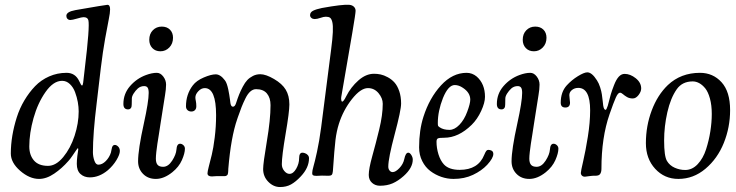

<svg xmlns="http://www.w3.org/2000/svg" viewBox="-20 -730 3056 797"><path d="M24.9 -92.8Q24.9 -128.9 31.2 -167Q37.6 -205.1 49.6 -242.7Q61.5 -280.3 81.3 -313.5Q101.1 -346.7 125.7 -372.3Q150.4 -397.9 184.1 -412.8Q217.8 -427.7 256.3 -427.7Q292.5 -427.7 308.6 -393.6Q316.9 -375 320.3 -375Q323.7 -375 325.2 -386.7L331.5 -441.4Q353.5 -622.6 346.7 -646.5Q343.3 -658.7 326.7 -658.7Q319.3 -658.7 299.6 -652.8Q279.8 -647 272 -647Q264.6 -647 260 -651.9Q255.4 -656.7 255.4 -664.1Q255.4 -681.2 293 -688Q419.4 -710 425.8 -710Q437 -710 437 -691.4Q437 -676.3 431.6 -650.4Q426.3 -624.5 416.5 -570.1Q406.7 -515.6 398.4 -446.8L381.3 -301.8Q365.7 -175.8 365.7 -98.6Q365.7 -80.6 371.6 -63.5Q377.4 -46.4 388.2 -46.4Q404.3 -46.4 419.2 -61.5Q434.1 -76.7 440.4 -96.7Q441.9 -101.1 443.8 -112.8Q446.3 -128.4 456.5 -128.4Q463.9 -128.4 470.7 -121.3Q477.5 -114.3 477.5 -103Q477.5 -88.9 463.4 -65.4Q449.2 -42 427.7 -23.4Q392.1 6.3 353 6.3Q329.6 6.3 314.2 -7.6Q298.8 -21.5 298.8 -49.8Q298.8 -64.5 301 -82.3Q303.2 -100.1 304.4 -106Q305.7 -111.8 303.7 -115.2Q302.2 -115.2 296.1 -106.2Q290 -97.2 280.5 -83.3Q271 -69.3 263.7 -61.5Q237.3 -31.2 205.1 -9.3Q172.9 12.7 142.1 12.7Q102.5 12.7 63.7 -21Q24.9 -54.7 24.9 -92.8ZM179.2 -41.5Q212.4 -41.5 242.4 -77.9Q272.5 -114.3 289.6 -166.3Q306.6 -218.3 306.6 -267.6Q306.6 -285.6 303 -306.2Q299.3 -326.7 291.7 -347.2Q284.2 -367.7 270 -381.1Q255.9 -394.5 237.8 -394.5Q201.7 -394.5 169.2 -348.4Q136.7 -302.2 119.1 -239.5Q101.6 -176.8 101.6 -122.1Q101.6 -86.4 120.8 -64Q140.1 -41.5 179.2 -41.5Z M599.6 -564.9Q599.6 -589.4 614.5 -604.5Q629.4 -619.6 651.4 -619.6Q672.9 -619.6 685.5 -606.9Q698.2 -594.2 698.2 -573.2Q698.2 -548.8 682.9 -533Q667.5 -517.1 646 -517.1Q625 -517.1 612.3 -530.5Q599.6 -543.9 599.6 -564.9ZM577.1 -217.3Q597.2 -308.6 597.2 -344.2Q597.2 -359.9 592.8 -366.2Q588.4 -372.6 578.6 -372.6Q563.5 -372.6 552.2 -362.8Q542 -353.5 534.7 -341.8Q527.3 -330.1 527.3 -321.3Q527.3 -290 525.4 -285.2Q521.5 -275.9 511.7 -275.9Q492.2 -275.9 492.2 -298.3Q492.2 -340.8 519.8 -372.6Q547.4 -404.3 585.9 -418.5Q610.8 -427.7 630.9 -427.7Q646 -427.7 657.7 -412.4Q669.4 -397 669.4 -378.9Q669.4 -369.1 668.2 -357.9Q667 -346.7 665 -334.7Q663.1 -322.8 657.5 -287.4Q651.9 -252 646 -214.4Q644 -200.2 639.9 -174.6Q635.7 -148.9 633.3 -133.1Q630.9 -117.2 628.9 -99.4Q627 -81.5 627 -71.3Q627 -54.2 634 -45.9Q641.1 -37.6 657.2 -37.6Q678.2 -37.6 694.6 -63Q710.9 -88.4 712.4 -108.9Q713.9 -133.3 727.5 -133.3Q734.9 -133.3 741.2 -127.4Q747.6 -121.6 747.6 -112.8Q747.6 -93.8 735.1 -65.4Q722.7 -37.1 695.3 -15.1Q660.6 12.7 627 12.7Q594.2 12.7 573.7 -8.3Q553.2 -29.3 553.2 -60.5Q553.2 -108.9 577.1 -217.3Z M1060.5 -421.9Q1083.5 -421.9 1117.4 -402.1Q1151.4 -382.3 1166 -357.9Q1181.2 -333 1181.2 -296.4Q1181.2 -265.6 1165.5 -173.8Q1149.9 -82 1149.9 -48.3Q1149.9 -32.7 1159.9 -20.5Q1169.9 -8.3 1181.6 -8.3Q1197.3 -8.3 1209.5 -29.5Q1221.7 -50.8 1221.7 -73.2Q1221.7 -96.2 1235.4 -96.2Q1239.7 -96.2 1245.6 -94.2Q1252.9 -91.8 1257.8 -86.2Q1262.7 -80.6 1262.7 -73.2Q1262.7 -33.7 1228.5 2.4Q1207.5 24.9 1188 35.6Q1168.5 46.4 1142.6 46.4Q1115.2 46.4 1093.8 24.7Q1072.3 2.9 1072.3 -28.3Q1072.3 -52.2 1087.6 -142.8Q1103 -233.4 1103 -293.5Q1103 -323.7 1088.1 -341.8Q1073.2 -359.9 1043 -359.9Q1030.3 -359.9 1019.3 -350.3Q1008.3 -340.8 998.8 -321.5Q989.3 -302.2 982.9 -285.9Q976.6 -269.5 967.3 -243.2Q965.8 -238.3 964.8 -235.8Q938.5 -160.2 927.7 -29.3Q927.7 -27.3 927.5 -22.5Q927.2 -17.6 927 -15.1Q926.8 -12.7 926 -9Q925.3 -5.4 923.8 -3.7Q922.4 -2 919.7 -0.5Q917 1 913.6 1H882.3Q877 1 869.1 1.7Q861.3 2.4 859.9 2.4Q841.3 2.4 841.3 -10.7Q841.3 -17.6 846.9 -39.3Q852.5 -61 859.1 -87.6Q865.7 -114.3 871.3 -159.4Q877 -204.6 877 -252Q877 -364.3 830.1 -364.3Q815.4 -364.3 803.2 -351.3Q791 -338.4 791 -325.2Q791 -319.3 793 -310.3Q794.9 -301.3 794.9 -289.1Q794.9 -278.3 789.1 -272.7Q783.2 -267.1 774.4 -267.1Q764.6 -267.1 758.3 -272.9Q752 -278.8 752 -288.6Q752 -338.4 780.3 -375.5Q795.4 -395.5 825.9 -408.4Q856.4 -421.4 875.5 -421.4Q895 -421.4 913.6 -396.5Q918 -391.1 921.4 -381.3Q924.8 -371.6 927.5 -358.9Q930.2 -346.2 931.6 -337.2Q933.1 -328.1 934.8 -315.4Q936.5 -302.7 936.5 -301.8Q939 -287.1 946.8 -287.1Q955.1 -287.1 959.5 -300.8Q966.8 -323.2 972.7 -337.9Q978.5 -352.5 987.8 -370.1Q997.1 -387.7 1006.6 -397.7Q1016.1 -407.7 1030 -414.8Q1043.9 -421.9 1060.5 -421.9Z M1313 -200.7 1354.5 -524.4Q1360.4 -569.3 1361.6 -596.9Q1362.8 -624.5 1359.4 -638.4Q1356 -652.3 1349.9 -656.5Q1343.8 -660.6 1332.5 -660.6Q1323.7 -660.6 1310.1 -655.8Q1296.4 -650.9 1286.1 -650.9Q1278.3 -650.9 1272.7 -655.5Q1267.1 -660.2 1267.1 -667Q1267.1 -679.2 1279.8 -685.5Q1292.5 -691.9 1316.4 -696.8Q1402.3 -712.4 1429.7 -710Q1441.9 -709 1449 -702.1Q1456.1 -695.3 1456.1 -685.1Q1456.1 -674.3 1442.6 -594.7Q1429.2 -515.1 1413.8 -427.5Q1398.4 -339.8 1396.5 -327.1Q1395.5 -320.3 1396.7 -314.2Q1397.9 -308.1 1400.4 -308.1Q1406.2 -308.1 1417 -330.1Q1436.5 -368.7 1467.8 -396.2Q1499 -423.8 1532.7 -423.8Q1546.4 -423.8 1560.1 -420.9Q1573.7 -418 1589.6 -409.4Q1605.5 -400.9 1617.4 -387.7Q1629.4 -374.5 1637.2 -351.8Q1645 -329.1 1645 -300.3Q1645 -272.5 1618.4 -172.9Q1591.8 -73.2 1591.8 -38.6Q1591.8 -28.3 1597.2 -22Q1602.5 -15.6 1609.9 -15.6Q1622.1 -15.6 1637.9 -32.2Q1653.8 -48.8 1658.2 -69.8Q1663.6 -96.2 1674.8 -96.2Q1681.2 -96.2 1687.3 -86.7Q1693.4 -77.1 1693.4 -67.4Q1693.4 -33.2 1655.8 0.5Q1632.8 21 1609.9 31Q1586.9 41 1557.1 41Q1537.6 41 1524.2 28.8Q1510.7 16.6 1510.7 -3.9Q1510.7 -29.3 1525.1 -81.1Q1539.6 -132.8 1554.2 -192.9Q1568.8 -252.9 1568.8 -299.3Q1568.8 -322.3 1551.3 -343.3Q1533.7 -364.3 1507.3 -364.3Q1477.1 -364.3 1440.9 -318.6Q1404.8 -272.9 1386.7 -215.8Q1377 -185.1 1372.6 -149.2Q1368.2 -113.3 1361.8 -19.5Q1360.8 -8.8 1357.4 -4.6Q1354 -0.5 1343.3 -0.5Q1338.4 -0.5 1329.6 -0.7Q1320.8 -1 1316.4 -1Q1311.5 -1 1304.9 -0.5Q1298.3 0 1294.4 0Q1283.2 0 1279.5 -2.4Q1275.9 -4.9 1275.9 -11.2Q1275.9 -21 1281.2 -39.3Q1286.6 -57.6 1295.9 -99.9Q1305.2 -142.1 1313 -200.7Z M1917 -427.7Q1940.4 -427.7 1959 -412.1Q1993.2 -381.8 1993.2 -328.1Q1993.2 -303.7 1977.3 -269.3Q1961.4 -234.9 1938 -211.9Q1883.3 -158.2 1823.7 -158.2Q1803.7 -158.2 1797.9 -155.5Q1792 -152.8 1792 -141.6Q1792 -115.7 1800 -89.6Q1808.1 -63.5 1822.8 -47.4Q1843.8 -24.9 1888.2 -24.9Q1965.3 -24.9 1990.2 -87.4Q1995.1 -99.1 1998.5 -103.5Q2002 -107.9 2006.8 -107.9Q2014.2 -107.9 2020 -105Q2027.8 -101.1 2027.8 -90.8Q2027.8 -73.7 2002.4 -45.9Q1979 -21 1943.4 -4.2Q1907.7 12.7 1862.8 12.7Q1836.9 12.7 1812 4.2Q1787.1 -4.4 1766.4 -20Q1745.6 -35.6 1732.7 -61.3Q1719.7 -86.9 1719.7 -118.2Q1719.7 -189.5 1737.8 -245.6Q1762.7 -323.2 1810.5 -375.5Q1858.4 -427.7 1917 -427.7ZM1805.7 -201.2Q1820.8 -190.9 1845.7 -190.9Q1866.7 -190.9 1887 -211.9Q1907.2 -232.9 1919.4 -266.1Q1932.1 -299.8 1932.1 -316.4Q1932.1 -345.2 1901.9 -365.2Q1884.8 -377 1867.7 -377Q1840.8 -377 1818.8 -323.2Q1797.4 -269 1797.4 -219.2Q1797.4 -210 1798.6 -207.5Q1799.8 -205.1 1805.7 -201.2Z M2149.9 -564.9Q2149.9 -589.4 2164.8 -604.5Q2179.7 -619.6 2201.7 -619.6Q2223.1 -619.6 2235.8 -606.9Q2248.5 -594.2 2248.5 -573.2Q2248.5 -548.8 2233.2 -533Q2217.8 -517.1 2196.3 -517.1Q2175.3 -517.1 2162.6 -530.5Q2149.9 -543.9 2149.9 -564.9ZM2127.4 -217.3Q2147.5 -308.6 2147.5 -344.2Q2147.5 -359.9 2143.1 -366.2Q2138.7 -372.6 2128.9 -372.6Q2113.8 -372.6 2102.5 -362.8Q2092.3 -353.5 2085 -341.8Q2077.6 -330.1 2077.6 -321.3Q2077.6 -290 2075.7 -285.2Q2071.8 -275.9 2062 -275.9Q2042.5 -275.9 2042.5 -298.3Q2042.5 -340.8 2070.1 -372.6Q2097.7 -404.3 2136.2 -418.5Q2161.1 -427.7 2181.2 -427.7Q2196.3 -427.7 2208 -412.4Q2219.7 -397 2219.7 -378.9Q2219.7 -369.1 2218.5 -357.9Q2217.3 -346.7 2215.3 -334.7Q2213.4 -322.8 2207.8 -287.4Q2202.1 -252 2196.3 -214.4Q2194.3 -200.2 2190.2 -174.6Q2186 -148.9 2183.6 -133.1Q2181.2 -117.2 2179.2 -99.4Q2177.2 -81.5 2177.2 -71.3Q2177.2 -54.2 2184.3 -45.9Q2191.4 -37.6 2207.5 -37.6Q2228.5 -37.6 2244.9 -63Q2261.2 -88.4 2262.7 -108.9Q2264.2 -133.3 2277.8 -133.3Q2285.2 -133.3 2291.5 -127.4Q2297.9 -121.6 2297.9 -112.8Q2297.9 -93.8 2285.4 -65.4Q2272.9 -37.1 2245.6 -15.1Q2210.9 12.7 2177.2 12.7Q2144.5 12.7 2124 -8.3Q2103.5 -29.3 2103.5 -60.5Q2103.5 -108.9 2127.4 -217.3Z M2572.8 -423.3Q2596.2 -423.3 2618.9 -405.3Q2641.6 -387.2 2641.6 -362.8Q2641.6 -349.6 2630.6 -335.4Q2619.6 -321.3 2606.9 -321.3Q2592.8 -321.3 2582.8 -327.1Q2572.8 -333 2565.9 -339.1Q2559.1 -345.2 2553.7 -345.2Q2545.4 -345.2 2536.4 -325.2Q2527.3 -305.2 2510.3 -255.9Q2476.6 -159.2 2476.6 -29.3Q2476.6 -16.1 2471.4 -8.1Q2466.3 0 2450.2 -0.5Q2439.9 -1 2425.8 1.2Q2411.6 3.4 2408.7 3.4Q2400.9 3.9 2396 -0.7Q2391.1 -5.4 2391.1 -12.2Q2391.1 -19.5 2400.9 -61.3Q2410.6 -103 2420.2 -162.6Q2429.7 -222.2 2429.7 -272Q2429.7 -365.2 2380.4 -365.2Q2365.2 -365.2 2354.2 -356.4Q2343.3 -347.7 2343.3 -335Q2343.3 -328.1 2344.7 -319.1Q2346.2 -310.1 2346.2 -304.2Q2346.2 -283.7 2326.7 -283.7Q2307.6 -283.7 2307.6 -303.7Q2307.6 -348.1 2332.5 -375.5Q2353 -397.9 2378.9 -413.8Q2404.8 -429.7 2418 -429.7Q2437 -429.7 2458 -396.5Q2465.8 -384.8 2471.2 -367.7Q2476.6 -350.6 2478.3 -338.6Q2480 -326.7 2481.9 -310.1Q2483.9 -293.5 2483.9 -292Q2486.8 -273.9 2494.1 -273.9Q2497.1 -273.9 2502.9 -291Q2510.3 -320.3 2515.1 -337.2Q2520 -354 2529.1 -377.2Q2538.1 -400.4 2548.8 -411.9Q2559.6 -423.3 2572.8 -423.3Z M2661.1 -135.7Q2661.1 -207 2685.3 -271.5Q2709.5 -335.9 2752.4 -377Q2806.2 -427.7 2885.7 -427.7Q2939.5 -427.7 2975.1 -388.7Q3010.7 -349.6 3010.7 -272.9Q3010.7 -201.7 2984.6 -136.7Q2958.5 -71.8 2908.4 -29.5Q2858.4 12.7 2795.9 12.7Q2738.3 12.7 2699.7 -29.3Q2661.1 -71.3 2661.1 -135.7ZM2824.2 -24.4Q2853.5 -24.4 2876.2 -48.6Q2898.9 -72.8 2910.9 -110.1Q2922.9 -147.5 2928.7 -185.1Q2934.6 -222.7 2934.6 -256.8Q2934.6 -293.5 2927 -321Q2919.4 -348.6 2907.5 -363.3Q2895.5 -377.9 2882.3 -385Q2869.1 -392.1 2855.5 -392.1Q2812 -392.1 2789.1 -359.4Q2763.7 -323.2 2750.2 -264.2Q2736.8 -205.1 2736.8 -146.5Q2736.8 -82 2748.5 -62Q2759.8 -43 2780.8 -33.7Q2801.8 -24.4 2824.2 -24.4Z"/></svg>

Font: Cooper*
Style: Italic
Weight: 400
Italic angle: -7°
Designer: Owen Earl
Foundry: indestructible type*
Version: Version 0.001